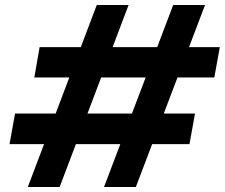

<svg xmlns="http://www.w3.org/2000/svg" viewBox="-20 -746 897 766"><path d="M395 0 671 -726H798L522 0ZM91 0 366 -726H493L218 0ZM18 -171 40 -293H758L736 -171ZM117 -437 138 -558H857L835 -437Z"/></svg>

Font: DM Sans 12pt
Style: Bold Italic
Weight: 700
Italic angle: -10°
Version: Version 4.004;gftools[0.9.30]